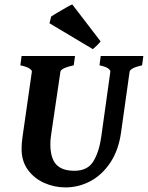

<svg xmlns="http://www.w3.org/2000/svg" viewBox="-20 -813 652 847"><path d="M612.3 -565.9 606.9 -524.9Q578.6 -518.6 565.7 -511.2Q552.7 -503.9 551.8 -497.1L514.2 -230Q503.4 -151.4 467.5 -96.9Q431.6 -42.5 379.9 -14.4Q328.1 13.7 268.6 13.7Q219.7 13.7 175.5 -5.9Q131.3 -25.4 103.3 -63.5Q75.2 -101.6 75.2 -156.2Q75.2 -178.7 79.1 -207.5L120.6 -497.1Q121.6 -502.4 110.1 -510.5Q98.6 -518.6 69.8 -524.9L75.2 -565.9H311L305.2 -524.9Q250 -512.7 246.6 -497.1L207 -229Q205.1 -215.8 203.6 -202.9Q202.1 -189.9 202.1 -178.2Q202.1 -115.7 227.8 -87.6Q253.4 -59.6 308.1 -59.6Q366.7 -59.6 392.1 -101.6Q417.5 -143.6 426.8 -210.4L466.8 -497.1Q467.8 -502.4 457.8 -510.5Q447.8 -518.6 418.9 -524.9L424.3 -565.9ZM423.8 -630.4Q417.5 -622.1 407 -611.8Q396.5 -601.6 389.6 -596.2L198.2 -710.4L206.1 -740.7Q212.4 -744.6 231.9 -756.3Q251.5 -768.1 271.5 -779.5Q291.5 -791 298.8 -793.5Z"/></svg>

Font: Dai Banna SIL
Style: Bold Italic
Weight: 700
Italic angle: -11°
Designer: Victor Gaultney
Foundry: SIL International
Version: Version 4.000